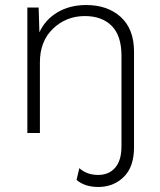

<svg xmlns="http://www.w3.org/2000/svg" viewBox="-20 -530 638 765"><path d="M323 -510Q409 -510 461.5 -462Q514 -414 514 -324V57Q514 135 473 175Q432 215 372 215Q318 215 285 187L296 140Q326 167 371 167Q414 167 439 138Q464 109 464 53V-308Q464 -388 425 -427Q386 -466 318 -466Q244 -466 191.5 -416Q139 -366 139 -282V0H89V-500H134L137 -401Q161 -453 210 -481.5Q259 -510 323 -510Z"/></svg>

Font: Elaine Sans Light
Style: Regular
Weight: 300
Designer: Wei Huang
Foundry: Wei Huang
Version: Version 2.001;December 24, 2019;FontCreator 12.0.0.2547 64-b